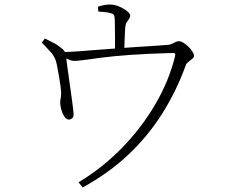

<svg xmlns="http://www.w3.org/2000/svg" viewBox="-20 -782 1040 848"><path d="M327 23Q431 -39 518 -128Q605 -217 666 -321.5Q727 -426 753 -533Q755 -543 753 -545.5Q751 -548 741 -548Q631 -545 555 -539.5Q479 -534 429.5 -527.5Q380 -521 351.5 -517Q323 -513 309 -513Q296 -513 283.5 -519Q271 -525 250 -535L249 -552Q277 -552 320.5 -555Q364 -558 413 -562Q462 -566 506 -569Q542 -572 583 -574.5Q624 -577 661.5 -579.5Q699 -582 723 -584Q732 -585 740 -589Q748 -593 755.5 -596.5Q763 -600 770 -600Q779 -600 790.5 -593Q802 -586 812.5 -575.5Q823 -565 830 -554Q837 -543 837 -536Q837 -529 829.5 -522.5Q822 -516 813 -509.5Q804 -503 801 -495Q759 -379 696 -279.5Q633 -180 546.5 -98.5Q460 -17 345 46ZM286 -254Q275 -253 266 -265Q257 -277 252 -294Q247 -311 246 -323Q245 -332 247.5 -344.5Q250 -357 250 -370Q250 -382 247.5 -399.5Q245 -417 242 -436.5Q239 -456 235.5 -473Q232 -490 230 -501Q224 -530 204.5 -551.5Q185 -573 165 -594L178 -612Q197 -602 212 -595Q227 -588 240 -578Q259 -565 265 -555.5Q271 -546 272 -531Q272 -527 275.5 -501Q279 -475 284 -439.5Q289 -404 294 -369Q299 -334 302 -309Q305 -284 305 -280Q306 -267 300 -261Q294 -255 286 -254ZM488 -546Q488 -552 488 -571Q488 -590 488 -614.5Q488 -639 487.5 -661Q487 -683 487 -694Q486 -710 483.5 -715Q481 -720 469 -724Q460 -727 444.5 -728.5Q429 -730 414 -731L413 -753Q430 -758 442 -760Q454 -762 467 -762Q485 -762 505.5 -753.5Q526 -745 540.5 -733.5Q555 -722 555 -713Q555 -705 549.5 -698Q544 -691 539 -682.5Q534 -674 533 -659Q532 -644 531 -622.5Q530 -601 529.5 -580.5Q529 -560 529 -546Z"/></svg>

Font: Noto Serif KR ExtraLight
Style: Regular
Weight: 200
Designer: Ryoko NISHIZUKA 西塚涼子 (kana & ideographs); Frank Grießhammer (Latin, Greek & Cyrillic); Wenlong ZHANG 张文龙 (bopomofo); San
Foundry: Adobe
Version: Version 2.002-H1;hotconv 1.1.0;makeotfexe 2.6.0